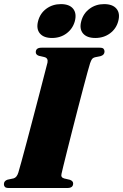

<svg xmlns="http://www.w3.org/2000/svg" viewBox="-26 -938 614 958"><path d="M281 -71Q276 -52.5 294.5 -47.5L322.5 -41Q339 -35 339 -22.5Q339 0 310.5 0H17.5Q3.5 0 -1.5 -5.2Q-6.5 -10.5 -6.5 -19Q-6.5 -35.5 11.5 -41.5L42 -48Q58 -52.5 65.5 -77Q69.5 -90 81 -131.8Q92.5 -173.5 108 -231.8Q123.5 -290 140.2 -353.8Q157 -417.5 172 -475.2Q187 -533 197.5 -573.8Q208 -614.5 211 -626Q215 -648 196 -653L168 -659.5Q152.5 -665 152.5 -677.5Q152.5 -700 181 -700H471.5Q486 -700 490.8 -694.5Q495.5 -689 495.5 -681Q495.5 -664.5 477.5 -658.5L447 -652Q438 -649.5 433.5 -643.8Q429 -638 423.5 -622.5Q420 -612.5 411 -579.2Q402 -546 389.2 -498Q376.5 -450 362.2 -394.8Q348 -339.5 334 -284.8Q320 -230 308.5 -183.8Q297 -137.5 289.5 -107.2Q282 -77 281 -71ZM233.5 -748.5Q192 -748.5 173 -771.2Q154 -794 164 -832.5Q174 -871.5 205.2 -894.5Q236.5 -917.5 278 -917.5Q320 -917.5 338.8 -894.5Q357.5 -871.5 347.5 -832.5Q337 -794.5 306.2 -771.5Q275.5 -748.5 233.5 -748.5ZM449.5 -748.5Q407.5 -748.5 388.2 -771.2Q369 -794 379.5 -832.5Q389.5 -871 420.8 -894.2Q452 -917.5 493.5 -917.5Q536 -917.5 555.2 -894.5Q574.5 -871.5 564 -832.5Q554 -794.5 522.8 -771.5Q491.5 -748.5 449.5 -748.5Z"/></svg>

Font: Fraunces 72pt Black
Style: Italic
Weight: 900
Italic angle: -16°
Version: Version 1.000;[b76b70a41]